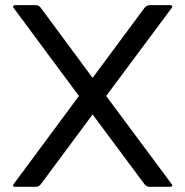

<svg xmlns="http://www.w3.org/2000/svg" viewBox="-20 -720 714 740"><path d="M40 0H117.2C125.3 0 132 -3.3 137.2 -9.8L336.9 -278.8L537.1 -9.8C542.3 -3.3 549 0 557.1 0H633.8C640.6 0 644 -1.8 644 -5.4C644 -6.7 643.4 -8.1 642.1 -9.8L389.2 -350.1L642.1 -689.9C643.4 -691.6 644 -693 644 -694.3C644 -698.2 640.6 -700.2 633.8 -700.2H557.1C549 -699.9 542.3 -696.5 537.1 -689.9L336.9 -419.9L137.2 -689.9C132 -696.8 125.3 -700.2 117.2 -700.2H40C33.5 -699.9 30.3 -697.9 30.3 -694.3C30.3 -693 30.9 -691.6 32.2 -689.9L284.2 -350.1L32.2 -9.8C30.9 -8.1 30.3 -6.7 30.3 -5.4C29 -1.8 32.2 0 40 0Z"/></svg>

Font: Numans
Style: Regular
Weight: 400
Designer: Jovanny Lemonad
Foundry: Jovanny Lemonad
Version: Version 001.001